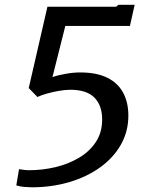

<svg xmlns="http://www.w3.org/2000/svg" viewBox="-20 -775 628 801"><path d="M112.4 6.4Q100.4 6.4 81.7 4.9Q63 3.4 48 -1.6L59.4 -69.3Q71.5 -67.3 81.2 -66.1Q91 -64.9 101.2 -64.9Q157.2 -64.9 211.3 -77.7Q265.4 -90.6 309.6 -116.8Q353.8 -143 380 -182.8Q406.2 -222.7 406.2 -276.5Q406.2 -335 373.9 -367.8Q341.6 -400.5 273.3 -400.5Q252.8 -400.5 227.3 -396.2Q201.7 -391.9 177.5 -385.1Q153.2 -378.4 136.1 -370.4L99.9 -407.6L177.9 -747H464.4L474 -755H541.8L522.1 -666.8H252.5L198.8 -453.2Q221.4 -461.5 254 -467.1Q286.5 -472.8 314.1 -472.8Q383.5 -472.8 428.1 -450.5Q472.7 -428.1 494.1 -387.6Q515.5 -347.1 515.5 -293Q515.5 -226.2 484.1 -171.1Q452.6 -116 397.2 -76.4Q341.9 -36.8 268.8 -15.2Q195.8 6.4 112.4 6.4Z"/></svg>

Font: Merriweather Sans Variable Regular
Style: Italic
Weight: 300
Italic angle: -8°
Designer: Eben Sorkin
Foundry: Eben Sorkin
Version: Version 2.001